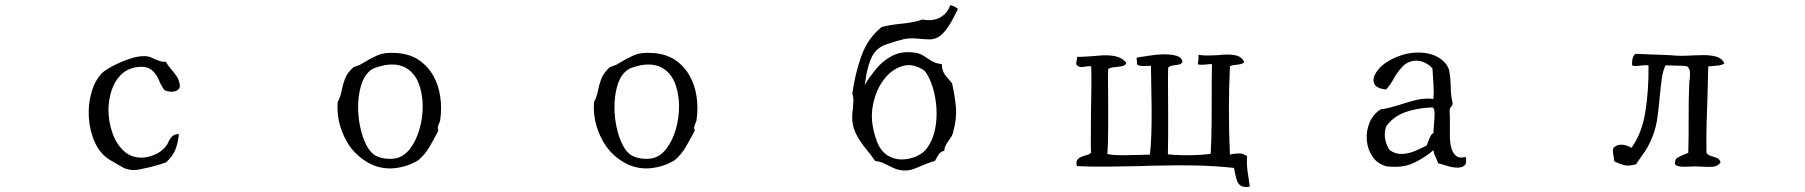

<svg xmlns="http://www.w3.org/2000/svg" viewBox="-20 -692 7040 749"><path d="M682 -355Q678 -338 658.5 -335Q639 -332 622 -340Q609 -357 600.5 -378Q592 -399 578 -413Q568 -424 551 -429Q534 -434 507 -429Q472 -422 449 -397.5Q426 -373 415 -338.5Q404 -304 403 -266Q403 -220 417.5 -176.5Q432 -133 461 -105Q490 -77 532 -77Q554 -77 582 -88Q597 -94 608.5 -103Q620 -112 627 -121Q633 -128 637.5 -139Q642 -150 651 -159.5Q660 -169 678 -169Q674 -131 663 -105.5Q652 -80 627 -58Q622 -57 617.5 -55.5Q613 -54 609 -52Q566 -39 524.5 -31Q483 -23 452 -43Q439 -51 421 -61Q403 -71 392 -80Q358 -109 341.5 -158Q325 -207 326 -259Q327 -301 339.5 -340.5Q352 -380 377 -406Q389 -418 419 -434Q449 -450 484 -462Q519 -474 545 -473Q556 -473 565.5 -469.5Q575 -466 584 -461Q594 -457 604.5 -453.5Q615 -450 627 -451Q636 -435 648 -421.5Q660 -408 670 -393Q680 -378 682 -355Z M1697 -222Q1696 -218 1695 -215Q1694 -212 1692 -209Q1690 -204 1688.5 -198Q1687 -192 1690 -182Q1674 -151 1656 -120Q1638 -89 1612 -67Q1585 -51 1558.5 -43.5Q1532 -36 1506 -35Q1457 -34 1415 -58Q1373 -82 1344 -122Q1320 -157 1307 -200.5Q1294 -244 1297 -293Q1308 -314 1312.5 -337.5Q1317 -361 1325.5 -384Q1334 -407 1356 -427Q1361 -432 1372.5 -435Q1384 -438 1394 -445Q1423 -463 1452 -476Q1481 -489 1530 -485Q1580 -481 1614.5 -457.5Q1649 -434 1670 -397Q1691 -360 1697.5 -314.5Q1704 -269 1697 -222ZM1629 -277Q1629 -320 1616.5 -358Q1604 -396 1577 -418Q1560 -432 1536.5 -437.5Q1513 -443 1482 -438Q1463 -434 1446.5 -428.5Q1430 -423 1419 -412Q1397 -391 1387 -353.5Q1377 -316 1377 -274Q1377 -234 1385.5 -195Q1394 -156 1409 -126.5Q1424 -97 1445 -85Q1462 -76 1483 -73.5Q1504 -71 1522 -74Q1555 -80 1579 -111Q1603 -142 1616 -186.5Q1629 -231 1629 -277Z M2697 -222Q2696 -218 2695 -215Q2694 -212 2692 -209Q2690 -204 2688.5 -198Q2687 -192 2690 -182Q2674 -151 2656 -120Q2638 -89 2612 -67Q2585 -51 2558.5 -43.5Q2532 -36 2506 -35Q2457 -34 2415 -58Q2373 -82 2344 -122Q2320 -157 2307 -200.5Q2294 -244 2297 -293Q2308 -314 2312.5 -337.5Q2317 -361 2325.5 -384Q2334 -407 2356 -427Q2361 -432 2372.5 -435Q2384 -438 2394 -445Q2423 -463 2452 -476Q2481 -489 2530 -485Q2580 -481 2614.5 -457.5Q2649 -434 2670 -397Q2691 -360 2697.5 -314.5Q2704 -269 2697 -222ZM2629 -277Q2629 -320 2616.5 -358Q2604 -396 2577 -418Q2560 -432 2536.5 -437.5Q2513 -443 2482 -438Q2463 -434 2446.5 -428.5Q2430 -423 2419 -412Q2397 -391 2387 -353.5Q2377 -316 2377 -274Q2377 -234 2385.5 -195Q2394 -156 2409 -126.5Q2424 -97 2445 -85Q2462 -76 2483 -73.5Q2504 -71 2522 -74Q2555 -80 2579 -111Q2603 -142 2616 -186.5Q2629 -231 2629 -277Z M3717 -657Q3708 -639 3694 -612.5Q3680 -586 3661 -564.5Q3642 -543 3617 -539Q3609 -538 3598 -538.5Q3587 -539 3575 -540Q3558 -542 3540 -542.5Q3522 -543 3505 -539Q3496 -537 3477 -531.5Q3458 -526 3440.5 -520Q3423 -514 3416 -509Q3391 -493 3379.5 -467Q3368 -441 3360 -403Q3359 -393 3356 -376.5Q3353 -360 3353 -360Q3372 -392 3398 -423.5Q3424 -455 3460 -474Q3496 -493 3545 -487Q3567 -485 3582.5 -474.5Q3598 -464 3614.5 -454Q3631 -444 3654 -442Q3655 -414 3668 -398Q3681 -382 3694 -367Q3705 -319 3709 -274.5Q3713 -230 3698 -175Q3696 -166 3691 -158.5Q3686 -151 3681 -144Q3674 -134 3669 -124.5Q3664 -115 3664 -104Q3648 -100 3641 -88.5Q3634 -77 3627 -64Q3615 -61 3603 -56.5Q3591 -52 3579 -47Q3561 -39 3543 -32.5Q3525 -26 3505 -27Q3485 -28 3467 -36Q3449 -44 3431.5 -53Q3414 -62 3394 -64Q3379 -86 3359.5 -109.5Q3340 -133 3324.5 -160Q3309 -187 3305 -219Q3304 -231 3304.5 -242.5Q3305 -254 3307 -265Q3308 -281 3309 -296Q3310 -311 3305 -327Q3316 -407 3341 -475.5Q3366 -544 3420 -587Q3458 -596 3501 -600Q3544 -604 3579 -616Q3620 -608 3648.5 -624.5Q3677 -641 3687 -672Q3705 -668 3717 -657ZM3597 -115Q3619 -145 3627.5 -186.5Q3636 -228 3633 -271.5Q3630 -315 3618 -353.5Q3606 -392 3587 -416Q3543 -446 3503 -435Q3463 -424 3434 -389Q3406 -356 3392 -309.5Q3378 -263 3382 -219Q3386 -181 3400 -142.5Q3414 -104 3442 -86Q3469 -69 3500 -70Q3531 -71 3557.5 -83.5Q3584 -96 3597 -115Z M4856 36Q4832 40 4820.5 32.5Q4809 25 4804.5 10Q4800 -5 4797 -21Q4796 -25 4795.5 -29Q4795 -33 4794 -37Q4718 -45 4646 -46.5Q4574 -48 4504 -46Q4485 -46 4465.5 -45.5Q4446 -45 4427 -44Q4364 -43 4303 -42Q4242 -41 4181 -44Q4177 -60 4182 -67.5Q4187 -75 4196 -79Q4206 -84 4217.5 -86.5Q4229 -89 4236 -96Q4235 -134 4235.5 -175Q4236 -216 4236 -258Q4237 -302 4237.5 -346Q4238 -390 4237 -433Q4230 -434 4223.5 -433.5Q4217 -433 4212 -432Q4203 -430 4195.5 -430.5Q4188 -431 4182 -437Q4178 -439 4178.5 -446Q4179 -453 4181 -460Q4182 -467 4182 -470Q4196 -470 4211.5 -471Q4227 -472 4242 -473Q4261 -475 4280 -476Q4299 -477 4316 -475Q4335 -473 4349.5 -466.5Q4364 -460 4374 -446Q4369 -436 4355.5 -433.5Q4342 -431 4327.5 -430Q4313 -429 4303 -423Q4302 -391 4302.5 -358.5Q4303 -326 4303 -293Q4303 -241 4303 -189.5Q4303 -138 4300 -91Q4324 -86 4365 -86.5Q4406 -87 4440 -88Q4447 -88 4453.5 -88.5Q4460 -89 4466 -89Q4470 -123 4471.5 -171Q4473 -219 4472.5 -270.5Q4472 -322 4471 -365Q4471 -386 4470.5 -403.5Q4470 -421 4470 -435Q4466 -435 4461.5 -435Q4457 -435 4452 -435Q4441 -434 4430.5 -435Q4420 -436 4415 -442Q4416 -445 4415 -454Q4414 -459 4414 -463.5Q4414 -468 4418 -468Q4434 -470 4464.5 -475Q4495 -480 4525 -480Q4551 -480 4570.5 -474Q4590 -468 4593 -451Q4589 -442 4578 -440Q4567 -438 4555 -436.5Q4543 -435 4537 -428Q4536 -387 4536.5 -343.5Q4537 -300 4537 -258Q4537 -211 4537 -167.5Q4537 -124 4536 -90Q4572 -86 4619.5 -86.5Q4667 -87 4703 -92Q4706 -149 4706.5 -207.5Q4707 -266 4707 -323Q4707 -354 4707 -384Q4707 -414 4708 -442Q4700 -442 4694 -441.5Q4688 -441 4682 -440Q4675 -440 4668 -439.5Q4661 -439 4652 -441Q4654 -449 4655 -458.5Q4656 -468 4655 -478Q4675 -475 4695 -475.5Q4715 -476 4734 -477Q4741 -478 4748 -478.5Q4755 -479 4762 -479Q4786 -480 4805 -475Q4824 -470 4834 -450Q4826 -441 4808 -440Q4790 -439 4778 -434Q4770 -261 4778 -89Q4781 -90 4787 -91Q4806 -94 4817.5 -93.5Q4829 -93 4845 -83Q4843 -52 4846.5 -26Q4850 0 4855 32Q4856 35 4856 36Z M5698 -80Q5703 -55 5693 -46.5Q5683 -38 5666 -38Q5647 -38 5625 -45Q5603 -52 5590 -55Q5586 -69 5580 -80Q5574 -91 5572 -106Q5538 -77 5495.5 -56.5Q5453 -36 5390 -43Q5354 -52 5334.5 -80.5Q5315 -109 5312 -144.5Q5309 -180 5322.5 -213Q5336 -246 5365 -265Q5386 -268 5406.5 -273.5Q5427 -279 5446 -285Q5476 -295 5507 -302.5Q5538 -310 5572 -306Q5574 -332 5572 -364.5Q5570 -397 5568 -425Q5555 -440 5536 -448.5Q5517 -457 5498 -455Q5469 -452 5449.5 -430.5Q5430 -409 5416 -383.5Q5402 -358 5387 -343Q5346 -347 5339.5 -369.5Q5333 -392 5357 -421Q5380 -449 5424 -468Q5468 -487 5514 -487Q5541 -487 5565.5 -479.5Q5590 -472 5609 -455Q5630 -436 5634 -414Q5638 -392 5639 -364Q5639 -347 5640.5 -328Q5642 -309 5647 -288Q5647 -284 5645 -281Q5643 -278 5641 -276Q5639 -273 5637 -270Q5635 -267 5635 -262Q5636 -250 5636 -235.5Q5636 -221 5636 -206Q5636 -183 5636 -160Q5636 -137 5641 -118Q5646 -96 5659.5 -84.5Q5673 -73 5698 -80ZM5572 -173Q5572 -179 5572.5 -188Q5573 -197 5574 -206Q5576 -228 5576.5 -248.5Q5577 -269 5568 -273Q5507 -271 5460 -253.5Q5413 -236 5387 -198Q5378 -169 5385 -143Q5392 -117 5402 -106Q5424 -90 5450.5 -91.5Q5477 -93 5502.5 -104Q5528 -115 5546 -125Q5551 -140 5557.5 -155Q5564 -170 5572 -173Z M6707 -445Q6697 -437 6679 -436Q6661 -435 6644 -433Q6643 -404 6642.5 -375.5Q6642 -347 6641 -318Q6639 -265 6637.5 -210Q6636 -155 6637 -96Q6643 -87 6655 -83.5Q6667 -80 6678 -75.5Q6689 -71 6692 -58Q6681 -43 6660.5 -41.5Q6640 -40 6616 -42Q6610 -42 6604 -42.5Q6598 -43 6592 -43Q6586 -43 6580.5 -42.5Q6575 -42 6570 -42Q6553 -41 6537.5 -42Q6522 -43 6514 -51Q6513 -70 6523.5 -76.5Q6534 -83 6547 -88Q6552 -90 6557 -92Q6562 -94 6566 -96Q6568 -161 6567.5 -233.5Q6567 -306 6570 -367Q6570 -372 6570.5 -376.5Q6571 -381 6572 -385Q6573 -399 6572.5 -411Q6572 -423 6562 -433Q6554 -435 6537.5 -435.5Q6521 -436 6504 -436.5Q6487 -437 6477 -437Q6467 -416 6462.5 -383.5Q6458 -351 6454.5 -312.5Q6451 -274 6446 -236Q6441 -198 6429 -166Q6416 -130 6399 -104.5Q6382 -79 6362 -51Q6332 -43 6315 -48Q6298 -53 6281 -61Q6278 -62 6277 -63Q6277 -70 6276 -76Q6275 -82 6274 -86Q6273 -93 6272 -99.5Q6271 -106 6274 -115Q6288 -129 6308 -127.5Q6328 -126 6344 -115Q6385 -171 6398.5 -255Q6412 -339 6411 -437Q6402 -438 6394 -437.5Q6386 -437 6379 -436Q6370 -435 6362 -434.5Q6354 -434 6347 -437Q6346 -450 6348 -460.5Q6350 -471 6355 -478Q6357 -479 6358 -480.5Q6359 -482 6362 -482Q6381 -481 6409 -480Q6437 -479 6466 -478Q6495 -477 6518 -475Q6535 -474 6552.5 -474.5Q6570 -475 6587 -476Q6597 -476 6607 -476.5Q6617 -477 6627 -477Q6654 -477 6675.5 -471Q6697 -465 6707 -445Z"/></svg>

Font: Yuji Mai
Style: Regular
Weight: 400
Designer: Kataoka Yuji
Foundry: Kinuta Font Factory
Version: Version 3.002